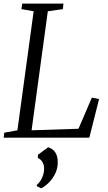

<svg xmlns="http://www.w3.org/2000/svg" viewBox="-26 -763 601 1064"><path d="M-5.5 0 -2.5 -27.5 70.5 -41 160.5 -700.5 93 -712.5 97 -743H325.5L322.5 -712.5L239 -700.5L149 -41L409 -49.5L483 -222L523 -214L469 0ZM178 268.5V261.5Q191.5 250 200.5 235Q209.5 220 214 203.8Q218.5 187.5 218.5 172.5Q218.5 150 208.8 134.2Q199 118.5 184 113V95L241 53Q269.5 62 282.2 84.5Q295 107 294 139.5Q293.5 169 281.5 195.8Q269.5 222.5 249 244.5Q228.5 266.5 202.5 281Z"/></svg>

Font: Merriweather 72pt Light
Style: Italic
Weight: 300
Italic angle: -7.8°
Version: Version 2.101